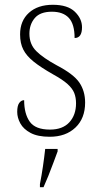

<svg xmlns="http://www.w3.org/2000/svg" viewBox="-20 -562 422 803"><path d="M188 10Q138 10 108 -6Q78 -22 65 -46Q52 -70 52 -94Q52 -120 60.5 -131.5Q69 -143 81 -143Q81 -86 104.5 -53Q128 -20 189 -20Q242 -20 270 -50.5Q298 -81 298 -130Q298 -154 290.5 -173Q283 -192 262.5 -210.5Q242 -229 202 -251Q151 -280 121 -304Q91 -328 77.5 -354.5Q64 -381 64 -418Q64 -475 101 -508.5Q138 -542 201 -542Q263 -542 293 -513Q323 -484 323 -448Q323 -403 292 -403Q292 -461 268 -487Q244 -513 197 -513Q148 -513 125.5 -486.5Q103 -460 103 -421Q103 -377 131.5 -348.5Q160 -320 217 -289Q288 -252 312 -216.5Q336 -181 336 -133Q336 -67 295.5 -28.5Q255 10 188 10ZM147 208Q154 172 159.5 134.5Q165 97 169 61H221V71Q213 92 203 119.5Q193 147 182 174Q171 201 162 221H147Z"/></svg>

Font: Noto Serif Lao SemiCondensed ExtraLight
Style: Regular
Weight: 200
Width: 4
Designer: Monotype Design Team
Foundry: Monotype Imaging Inc.
Version: Version 2.003; ttfautohint (v1.8.4.7-5d5b)